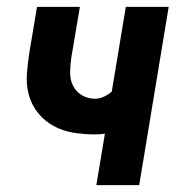

<svg xmlns="http://www.w3.org/2000/svg" viewBox="-20 -540 540 560"><path d="M261 0 286 -150Q278 -149 271 -148.5Q264 -148 257 -148Q225 -148 194 -153Q163 -158 136.5 -172.5Q110 -187 91 -210.5Q72 -234 64 -263.5Q56 -293 58.5 -325Q61 -357 66 -389L88 -520H213L188 -372Q185 -351 184.5 -330Q184 -309 192.5 -291Q201 -273 218.5 -262.5Q236 -252 257 -252Q270 -252 283 -258Q296 -264 306 -273L347 -520H472L386 0Z"/></svg>

Font: Iosevka Term Curly XBd Obl
Style: Regular
Weight: 800
Italic angle: -9°
Designer: Belleve Invis
Foundry: Belleve Invis
Version: Version 32.3.0